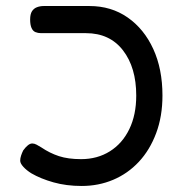

<svg xmlns="http://www.w3.org/2000/svg" viewBox="-20 -602 611 637"><path d="M251 15Q200 15 157.5 3Q115 -9 84 -27Q68 -37 57.5 -48.5Q47 -60 47 -69Q47 -77 50 -86Q53 -95 57 -103Q65 -114 72.5 -120Q80 -126 87 -126Q94 -126 101.5 -122Q109 -118 117 -113Q145 -94 175.5 -84Q206 -74 249 -74Q303 -74 344.5 -100Q386 -126 409 -173.5Q432 -221 432 -285Q432 -378 388 -435Q344 -492 265 -492H116Q106 -492 97.5 -495.5Q89 -499 84.5 -509.5Q80 -520 80 -537Q80 -555 86 -564.5Q92 -574 102.5 -578Q113 -582 125 -582H277Q349 -582 403.5 -544Q458 -506 488.5 -439.5Q519 -373 519 -285Q519 -216 498 -160Q477 -104 440.5 -65Q404 -26 355.5 -5.5Q307 15 251 15Z"/></svg>

Font: Fredoka Light
Style: Regular
Weight: 400
Version: Version 2.001